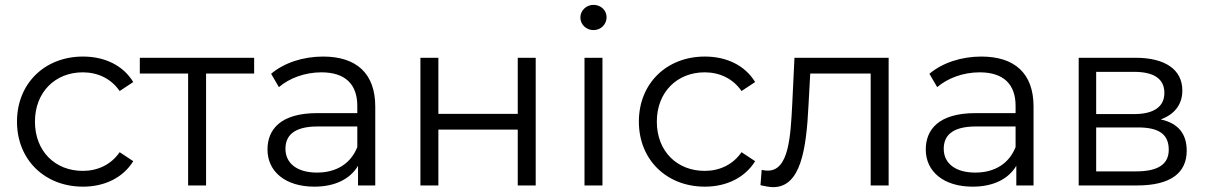

<svg xmlns="http://www.w3.org/2000/svg" viewBox="-20 -764 4972 791"><path d="M322 5C411 5 487 -32 529 -100L473 -137C437 -85 382 -60 321 -60C208 -60 124 -140 124 -263C124 -385 208 -466 321 -466C382 -466 437 -441 473 -389L529 -426C487 -495 411 -531 322 -531C164 -531 50 -420 50 -263C50 -106 164 5 322 5Z M829 -461H1027V-526H556V-461H755V0H829Z M1452 -158C1425 -90 1366 -53 1286 -53C1204 -53 1156 -91 1156 -151C1156 -203 1188 -243 1289 -243H1452ZM1275 5C1361 5 1423 -27 1455 -81V0H1526V-325C1526 -462 1448 -531 1311 -531C1228 -531 1150 -505 1097 -460L1129 -405C1172 -442 1236 -466 1304 -466C1402 -466 1452 -417 1452 -328V-298H1287C1135 -298 1082 -230 1082 -148C1082 -57 1156 5 1275 5Z M1786 0V-230H2113V0H2187V-526H2113V-295H1786V-526H1712V0Z M2462 0V-526H2388V0ZM2425 -640C2456 -640 2479 -664 2479 -693C2479 -722 2455 -744 2425 -744C2395 -744 2371 -720 2371 -692C2371 -663 2395 -640 2425 -640Z M2884 5C2973 5 3049 -32 3091 -100L3035 -137C2999 -85 2944 -60 2883 -60C2770 -60 2686 -140 2686 -263C2686 -385 2770 -466 2883 -466C2944 -466 2999 -441 3035 -389L3091 -426C3049 -495 2973 -531 2884 -531C2726 -531 2612 -420 2612 -263C2612 -106 2726 5 2884 5Z M3113 -1C3132 3 3149 7 3165 7C3279 7 3302 -148 3311 -333L3318 -461H3567V0H3641V-526H3253L3244 -338C3237 -201 3230 -61 3143 -61C3136 -61 3127 -62 3118 -64Z M4164 -158C4137 -90 4078 -53 3998 -53C3916 -53 3868 -91 3868 -151C3868 -203 3900 -243 4001 -243H4164ZM3987 5C4073 5 4135 -27 4167 -81V0H4238V-325C4238 -462 4160 -531 4023 -531C3940 -531 3862 -505 3809 -460L3841 -405C3884 -442 3948 -466 4016 -466C4114 -466 4164 -417 4164 -328V-298H3999C3847 -298 3794 -230 3794 -148C3794 -57 3868 5 3987 5Z M4668 -239C4756 -239 4795 -210 4795 -147C4795 -86 4749 -58 4661 -58H4496V-239ZM4652 -468C4733 -468 4777 -440 4777 -381C4777 -324 4733 -294 4652 -294H4496V-468ZM4665 0C4803 0 4869 -52 4869 -143C4869 -212 4835 -256 4762 -272C4817 -292 4851 -332 4851 -391C4851 -479 4778 -526 4658 -526H4424V0Z"/></svg>

Font: Montserrat-Alt1
Style: Regular
Weight: 400
Designer: Differentunic
Foundry: Differentunic
Version: Version 7.222